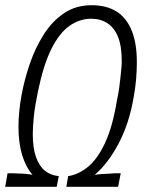

<svg xmlns="http://www.w3.org/2000/svg" viewBox="-27 -718 561 738"><path d="M-7 0 2 -52H24Q33 -51 45.5 -51Q58 -51 73 -49.5Q88 -48 98 -46Q71 -78 57.5 -124Q44 -170 44 -232Q44 -258 47 -289.5Q50 -321 56 -353Q67 -413 88 -474Q109 -535 141.5 -586Q174 -637 219.5 -667.5Q265 -698 325 -698Q382 -698 420.5 -674Q459 -650 479 -601Q499 -552 499 -480Q499 -445 496 -411.5Q493 -378 487 -346Q470 -244 429 -166.5Q388 -89 337 -46Q349 -48 364 -49Q379 -50 393 -50.5Q407 -51 413 -52H437L427 0H228L235 -41Q275 -47 311.5 -77Q348 -107 377 -169Q406 -231 423 -335Q428 -357 431 -379Q434 -401 436 -420.5Q438 -440 439.5 -455.5Q441 -471 441 -482Q441 -541 426.5 -576.5Q412 -612 385.5 -629Q359 -646 324 -646Q279 -646 240 -618.5Q201 -591 170.5 -530Q140 -469 119 -367Q113 -338 109 -314Q105 -290 103 -269.5Q101 -249 100 -232.5Q99 -216 99 -203Q99 -149 111.5 -114Q124 -79 146 -61.5Q168 -44 199 -41L191 0Z"/></svg>

Font: Archivo ExtraCondensed ExtraLight
Style: Italic
Weight: 250
Width: 2
Italic angle: -10°
Designer: Hector Gatti
Foundry: Omnibus-Type
Version: Version 2.001